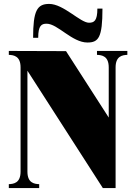

<svg xmlns="http://www.w3.org/2000/svg" viewBox="-20 -960 691 980"><path d="M475 -700V-680C500 -679 535 -674 535 -616V-360L317 -699L25 -700V-680C50 -679 85 -674 85 -616V-84C85 -26 50 -21 25 -20V0H180V-20C155 -21 120 -26 120 -84V-599L505 0H570V-616C570 -674 605 -679 630 -680V-700ZM218 -839C274 -839 348 -743 426 -743C483 -743 503 -768 503 -916H477C477 -853 460 -844 434 -844C390 -844 304 -940 231 -940C169 -940 149 -905 149 -767H175C175 -830 192 -839 218 -839Z"/></svg>

Font: Sprat Condensed Black
Style: Regular
Weight: 900
Designer: Ethan Nakache
Foundry: Collletttivo
Version: Version 2.000;Glyphs 3.2 (3217)